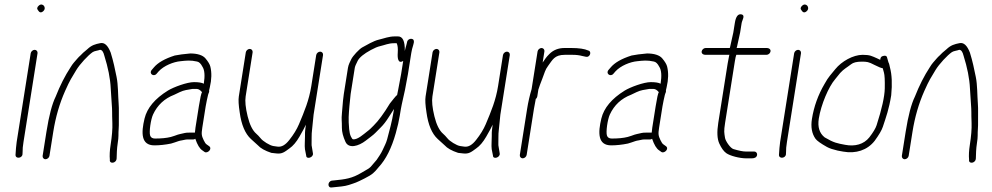

<svg xmlns="http://www.w3.org/2000/svg" viewBox="-20 -694 4360 844"><path d="M115 -460 53.3 -70C51.9 -61.3 50.9 -52.4 50.3 -43.2L48.2 -13C48.4 6.1 79 1.7 78.9 -17L79.4 -27C79 -37 80.3 -51.3 83.3 -70L145 -460C146.3 -467.9 140.3 -475 132.4 -475C124.5 -475 116.3 -467.9 115 -460ZM151 -669.7C142.7 -662.6 141.3 -655.7 147 -649C153.3 -638.3 160.9 -636.8 169.7 -644.5C187.3 -659.7 167.7 -684.2 151 -669.7Z M180 6C188 6 196.2 -1.1 197.4 -9L214.2 -115C224.4 -179.2 241.7 -238.9 266.2 -294.1C288.2 -343.9 295.5 -352.8 315.2 -385.9C330.5 -411.5 367.7 -451.7 387.6 -465C395.8 -470.5 409.2 -470.9 419.6 -475C428.2 -475 434.5 -466.3 438.7 -449C454.9 -397.4 464.8 -349.3 466.8 -304.7C467.6 -287.2 468.9 -267.7 470.6 -246.2C474.5 -196.5 471.8 -206.7 473.9 -153C474.9 -127.6 472.3 -95.6 466.2 -57C462.3 -32.3 461.2 -10.7 462.9 8C459.7 28.3 492.1 24.8 492.7 2C493.2 -15.8 493.6 -40.7 497.4 -64.2C499.7 -78.9 500.8 -90.1 500.7 -97.7C500.3 -119.4 503.1 -135.4 502.4 -160.2C501.6 -189 503.7 -212 501.5 -239C498.6 -276.4 499.6 -321.1 492.5 -355.5C485.3 -390.5 478.6 -424.4 466.5 -463C454.1 -494.3 439.8 -508 421.1 -504.4C398.9 -500 382.7 -495.7 363.6 -477.4C349.3 -465.8 339.4 -457 334.4 -451C329 -446.3 324.1 -441.3 319.6 -436C308.5 -422.9 300.1 -415.1 290 -398C265.8 -361.1 243.9 -318.1 224.6 -269C208.9 -237 195.4 -185.7 184.2 -115L167.4 -9C166.2 -1.1 172.1 6 180 6Z M658.7 -55C680.7 -55 706.8 -57.7 732.2 -63L748.2 -68C759.6 -71.7 767.8 -75.5 779.6 -77C789.2 -78.2 793.7 -81 805.1 -81H830.1C832.7 -81 835.5 -82 838.5 -84C847.7 -57.2 858 -40.2 869.5 -33L879.3 -26C892 -17.6 915.9 -40.5 898.5 -52L888.6 -59C884.3 -61.7 880 -67.8 875.5 -77.5C866.5 -97 864.5 -102.8 869.3 -133L884.2 -227C886.5 -241.9 891.7 -264 894.5 -276.5C896.7 -286.1 900.8 -288 899.3 -297C900.7 -301.7 901.7 -306.3 902.5 -311C910.4 -344.5 911.1 -374.5 904.7 -401C902.3 -411 895.1 -423.2 883 -437.5C871 -451.8 846.9 -459 816.5 -459C788.1 -456.5 765.2 -453.5 748.3 -450C704.4 -436.1 673.6 -418.4 655.9 -397L647.3 -387C632.8 -371 655.4 -354 668.6 -370L677.2 -380C700.3 -405.4 742.9 -422.3 773.9 -425C798.2 -427.6 817.5 -430.1 846.1 -423.5C855.1 -421.9 862.9 -414.4 869.7 -401C879.5 -386.6 881.5 -361.6 875.9 -326C867.3 -330.7 852.8 -333 832.5 -333C802 -333 742.3 -310.8 718.2 -295.9C660.9 -260.4 626.7 -219.5 615.4 -173C600.2 -109.9 599.5 -55 658.7 -55ZM854.2 -227 839.3 -133C838 -125 837.2 -117.7 836.8 -111H811.1C802.9 -111 796.6 -110.5 792.7 -109.5C775.2 -104.7 770.4 -106.1 747.2 -97L731.2 -92C711.9 -87.1 688.4 -85 661.5 -85C650.2 -85 643 -89.3 640.1 -98C634.6 -113.8 642.9 -169.3 652.7 -190.5C671.9 -232 703 -261 746 -277.5C752.5 -280.5 760.5 -284.3 770.1 -289C789 -298.1 805.4 -299.5 825.4 -303H845.2C852.5 -303 860.1 -298.3 868 -289C864.5 -283.7 859.9 -263 854.2 -227Z M1387.4 -467C1379.5 -467 1371.3 -459.9 1370 -452L1348.5 -316C1338.5 -253 1318 -204.4 1294.1 -147.7C1284.7 -125.5 1270.7 -102.6 1252 -79C1234.7 -56.7 1217.7 -46.8 1199.6 -49.5C1192.9 -50.5 1187 -51.3 1182 -52C1166.1 -54.1 1134.7 -74.1 1126 -85.8C1118.9 -94.6 1112.1 -101.3 1106.8 -106C1090.4 -120 1077.6 -145.6 1068.5 -183C1059.4 -220.4 1056.5 -249.4 1059.8 -270L1090.5 -464C1091.7 -471.9 1085.8 -479 1077.9 -479C1069.9 -479 1061.7 -471.9 1060.5 -464L1029.8 -270C1027.4 -255.3 1028.7 -232 1033.7 -200C1041.1 -145.4 1057.6 -106.4 1083.1 -83C1089 -77.7 1099 -68.5 1113.4 -55.5C1124.9 -42.5 1144.6 -31.3 1172.9 -22C1179.2 -21.3 1186.6 -20.5 1195.3 -19.5C1219.6 -16.7 1230.1 -25.1 1252.5 -41.7C1267.9 -52.2 1282.6 -69.5 1296.6 -93.7C1310.6 -117.8 1319.9 -135.3 1324.6 -146C1323.6 -140.1 1322.4 -126.3 1321.4 -120C1320.8 -116 1320.6 -107.6 1320.7 -94.9C1320.9 -72.7 1318.3 -56.5 1320.5 -38L1326 -10C1326.2 8.4 1358.9 -1.4 1355.6 -20L1351 -48C1349.8 -52.7 1349.3 -58.2 1349.7 -64.5C1350.3 -76.6 1349.2 -106.1 1351.4 -120L1358.5 -190L1400 -452C1401.3 -459.9 1395.3 -467 1387.4 -467Z M1769.7 -510 1766.8 -498C1763.9 -486.3 1761.1 -479.7 1759.4 -470C1760.4 -512.7 1750.5 -534 1729.5 -534H1716.5C1688.7 -534 1669.5 -525.3 1645.2 -519.7C1622.2 -514.5 1590.7 -495.5 1572.4 -485.6C1559.1 -478.4 1530.7 -447.8 1524.2 -434C1519.1 -423.2 1511.9 -410.4 1509.6 -396L1491.3 -280.5C1489.8 -270.8 1488.6 -261.3 1487.8 -252L1483.1 -197C1480.2 -167.2 1483.2 -165.2 1482.9 -132.2C1482.8 -114.4 1488 -93.8 1498.6 -70.5C1513.1 -38.7 1556.6 -51.7 1587.4 -75.5C1593.8 -80.5 1601.2 -86.2 1609.6 -92.5C1631.1 -108.8 1630.9 -111.7 1653.4 -133.5C1665.4 -145.2 1677.3 -160.6 1689.1 -179.5C1701 -198.5 1708.6 -210.3 1712 -215L1709.9 -202C1703.6 -162.1 1691.5 -117.6 1681.9 -82C1676.6 -62.5 1670.1 -53.4 1661.9 -34.3C1655.3 -19.3 1643.4 -3 1635.5 9L1609.5 39.3C1605.2 44.2 1591.9 52.8 1569.6 65C1527.5 90.4 1498.2 94.2 1449.2 99L1439.1 100C1419 103.3 1418.9 133.1 1438.3 130L1448.5 129C1469.6 126.7 1493.9 125.5 1513.6 119C1543 109.3 1544.9 109.5 1582.2 90.6C1618.9 72.1 1625.3 64.2 1644.4 41C1676.1 7.1 1701.2 -42.7 1719.7 -108.4C1727.9 -137.5 1733.8 -163.2 1737.3 -185.5C1740.8 -207.8 1743.8 -224.3 1746.1 -235L1760.3 -299L1773.2 -368L1787.9 -461C1789.7 -472.3 1792.6 -484 1796.5 -496L1799.2 -507C1800.8 -517.2 1797 -522.7 1787.8 -523.5C1779.9 -524.2 1770.9 -517.9 1769.7 -510ZM1730.4 -300C1729.2 -292 1727.6 -284 1725.6 -276C1723.4 -274.7 1721.5 -273 1719.8 -271L1711.3 -261C1704.7 -253 1698.8 -245.7 1693.8 -239C1667.3 -195.2 1643.6 -162.8 1622.4 -142C1610.5 -130.3 1607.5 -126.2 1592.6 -115C1580.3 -105.7 1552 -79.3 1532.3 -81.5C1529.4 -81.8 1526 -86.1 1522.3 -94.2C1518.5 -102.4 1516.1 -113 1514.9 -126C1510.7 -171.5 1512.9 -189.1 1516 -228L1521.4 -281L1539.6 -396C1540.6 -402 1544.9 -412.4 1552.6 -427.2C1560.4 -441.9 1579.6 -457.6 1610.4 -474.3C1626.5 -483.1 1640.1 -488.8 1651 -491.2C1672.3 -496.1 1687.5 -504 1711.7 -504H1723.7C1728.3 -495.1 1729.8 -480.8 1728.4 -461.1C1726.8 -438.3 1729.8 -412.3 1752.4 -426L1743.2 -368Z M2208.4 -467C2200.5 -467 2192.3 -459.9 2191 -452L2169.5 -316C2159.5 -253 2139 -204.4 2115.1 -147.7C2105.7 -125.5 2091.7 -102.6 2073 -79C2055.7 -56.7 2038.7 -46.8 2020.6 -49.5C2013.9 -50.5 2008 -51.3 2003 -52C1987.1 -54.1 1955.7 -74.1 1947 -85.8C1939.9 -94.6 1933.1 -101.3 1927.8 -106C1911.4 -120 1898.6 -145.6 1889.5 -183C1880.4 -220.4 1877.5 -249.4 1880.8 -270L1911.5 -464C1912.7 -471.9 1906.8 -479 1898.9 -479C1890.9 -479 1882.7 -471.9 1881.5 -464L1850.8 -270C1848.4 -255.3 1849.7 -232 1854.7 -200C1862.1 -145.4 1878.6 -106.4 1904.1 -83C1910 -77.7 1920 -68.5 1934.4 -55.5C1945.9 -42.5 1965.6 -31.3 1993.9 -22C2000.2 -21.3 2007.6 -20.5 2016.3 -19.5C2040.6 -16.7 2051.1 -25.1 2073.5 -41.7C2088.9 -52.2 2103.6 -69.5 2117.6 -93.7C2131.6 -117.8 2140.9 -135.3 2145.6 -146C2144.6 -140.1 2143.4 -126.3 2142.4 -120C2141.8 -116 2141.6 -107.6 2141.7 -94.9C2141.9 -72.7 2139.3 -56.5 2141.5 -38L2147 -10C2147.2 8.4 2179.9 -1.4 2176.6 -20L2172 -48C2170.8 -52.7 2170.3 -58.2 2170.7 -64.5C2171.3 -76.6 2170.2 -106.1 2172.4 -120L2179.5 -190L2221 -452C2222.3 -459.9 2216.3 -467 2208.4 -467Z M2343.1 -468 2316.8 -302C2308.4 -274 2301.9 -245.3 2297.2 -216L2265.1 -13C2263.8 -5.1 2269.8 2 2277.7 2C2285.6 2 2293.8 -5.1 2295.1 -13L2327.2 -216C2329.2 -228.7 2331.5 -240.7 2333.9 -252L2335 -259C2338.8 -261.7 2341 -265.3 2341.8 -270L2346.5 -300C2350 -311.7 2356 -328 2364.3 -349C2373.9 -373.3 2376.2 -387.2 2389 -404C2408.7 -430 2416.4 -453 2462.7 -453H2497.2C2512.8 -453 2527.1 -451.3 2539.9 -447.8C2552.7 -444.3 2560.9 -443.3 2564.5 -445C2577.2 -450.9 2578.5 -469.8 2565.8 -472C2549.8 -479.3 2524.8 -483 2490.7 -483H2461.5C2434.7 -483 2412.4 -474.2 2394.8 -456.5C2379.7 -441.4 2376.5 -434.7 2365.4 -419L2373.1 -468C2374.4 -475.9 2368.4 -483 2360.5 -483C2352.6 -483 2344.4 -475.9 2343.1 -468Z M2666.7 -55C2688.7 -55 2714.8 -57.7 2740.2 -63L2756.2 -68C2767.6 -71.7 2775.8 -75.5 2787.6 -77C2797.2 -78.2 2801.7 -81 2813.1 -81H2838.1C2840.7 -81 2843.5 -82 2846.5 -84C2855.7 -57.2 2866 -40.2 2877.5 -33L2887.3 -26C2900 -17.6 2923.9 -40.5 2906.5 -52L2896.6 -59C2892.3 -61.7 2888 -67.8 2883.5 -77.5C2874.5 -97 2872.5 -102.8 2877.3 -133L2892.2 -227C2894.5 -241.9 2899.7 -264 2902.5 -276.5C2904.7 -286.1 2908.8 -288 2907.3 -297C2908.7 -301.7 2909.7 -306.3 2910.5 -311C2918.4 -344.5 2919.1 -374.5 2912.7 -401C2910.3 -411 2903.1 -423.2 2891 -437.5C2879 -451.8 2854.9 -459 2824.5 -459C2796.1 -456.5 2773.2 -453.5 2756.3 -450C2712.4 -436.1 2681.6 -418.4 2663.9 -397L2655.3 -387C2640.8 -371 2663.4 -354 2676.6 -370L2685.2 -380C2708.3 -405.4 2750.9 -422.3 2781.9 -425C2806.2 -427.6 2825.5 -430.1 2854.1 -423.5C2863.1 -421.9 2870.9 -414.4 2877.7 -401C2887.5 -386.6 2889.5 -361.6 2883.9 -326C2875.3 -330.7 2860.8 -333 2840.5 -333C2810 -333 2750.3 -310.8 2726.2 -295.9C2668.9 -260.4 2634.7 -219.5 2623.4 -173C2608.2 -109.9 2607.5 -55 2666.7 -55ZM2862.2 -227 2847.3 -133C2846 -125 2845.2 -117.7 2844.8 -111H2819.1C2810.9 -111 2804.6 -110.5 2800.7 -109.5C2783.2 -104.7 2778.4 -106.1 2755.2 -97L2739.2 -92C2719.9 -87.1 2696.4 -85 2669.5 -85C2658.2 -85 2651 -89.3 2648.1 -98C2642.6 -113.8 2650.9 -169.3 2660.7 -190.5C2679.9 -232 2711 -261 2754 -277.5C2760.5 -280.5 2768.5 -284.3 2778.1 -289C2797 -298.1 2813.4 -299.5 2833.4 -303H2853.2C2860.5 -303 2868.1 -298.3 2876 -289C2872.5 -283.7 2867.9 -263 2862.2 -227Z M3308.1 -13C3309.3 -20.9 3303.4 -28 3295.4 -28H3284.4H3257C3246 -28 3228.4 -31.5 3204.3 -38.6C3190.2 -42.7 3169 -74.5 3167 -88.3C3163.7 -110.5 3161.3 -115.6 3167.4 -154L3210.2 -424C3212.6 -439.3 3214.8 -449 3216.7 -453H3349.7C3357.7 -453 3365.9 -460.1 3367.1 -468C3368.4 -475.9 3362.4 -483 3349.7 -483H3217.7C3218.5 -483.7 3219 -484.7 3219.2 -486L3233.5 -551L3240.2 -593C3242.2 -605.5 3258.4 -627.5 3238.2 -631C3223.9 -633.4 3214.6 -620.8 3210.2 -593L3203.5 -551L3189.5 -488C3189.1 -485.3 3188.5 -483.7 3187.7 -483H3081.7C3073.8 -483 3065.6 -475.9 3064.4 -468C3063.1 -460.1 3069.1 -453 3081.7 -453H3186.7C3186 -452.3 3185.5 -451.5 3185.4 -450.5L3178.7 -415L3137.4 -154C3131.1 -114 3132.5 -83.8 3141.7 -63.5C3151 -43.1 3161.2 -28.9 3172.5 -20.8C3189 -8.8 3231.9 2 3259.4 2H3285.4C3297.6 2 3306.4 -2.6 3308.1 -13Z M3471 -460 3409.3 -70C3407.9 -61.3 3406.9 -52.4 3406.3 -43.2L3404.2 -13C3404.4 6.1 3435 1.7 3434.9 -17L3435.4 -27C3435 -37 3436.3 -51.3 3439.3 -70L3501 -460C3502.3 -467.9 3496.3 -475 3488.4 -475C3480.5 -475 3472.3 -467.9 3471 -460ZM3507 -669.7C3498.7 -662.6 3497.3 -655.7 3503 -649C3509.3 -638.3 3516.9 -636.8 3525.7 -644.5C3543.3 -659.7 3523.7 -684.2 3507 -669.7Z M3860.4 -394C3860.8 -392 3862.5 -385.6 3865.7 -374.8C3868.8 -364 3870 -340.8 3869.3 -305.1C3868.6 -269.5 3856.6 -215.6 3833.4 -143.5C3829 -129.8 3818.3 -112 3801.3 -90C3777.2 -59.8 3738.5 -48.9 3694.7 -57.5C3659.8 -64.3 3646.9 -65.5 3605.3 -90C3582.1 -108.2 3573.5 -135.8 3579.3 -172.7C3589.1 -234.3 3622.6 -312.9 3651.3 -346C3658.2 -354 3665.5 -363 3673.1 -373C3689.6 -391.2 3702.9 -397.1 3721.2 -411.5C3730.7 -419.2 3746.1 -423 3767.4 -423C3791 -423 3798.1 -422.2 3824.2 -408.5C3841.8 -399.5 3853.8 -394.7 3860.4 -394ZM3849.3 -431C3845.6 -433 3840.6 -435.3 3834.4 -438C3812.8 -447.2 3805.2 -453 3772.1 -453C3730.2 -453 3679.4 -424.3 3651.8 -390L3628.3 -361.5C3620.8 -352.5 3612.9 -340.3 3604.5 -325C3576.2 -276.8 3557.7 -225.4 3549.1 -171C3543.5 -135.8 3548.7 -106.8 3564.8 -84C3570.9 -75.4 3587.8 -63.3 3615.5 -47.8C3626.4 -41.7 3643.3 -36.4 3662.3 -32L3686.8 -27.5C3741.9 -17.6 3792.3 -33.4 3824.9 -75C3843.9 -101.1 3855.9 -121.6 3860.8 -136.5C3875.3 -180.6 3887.8 -213.5 3897.6 -275C3902.5 -325 3900.7 -366 3892 -398C3889.8 -406.2 3889.2 -413.8 3885.5 -420L3879.7 -440C3878.1 -449 3871.1 -451.4 3858.8 -447C3853.1 -445 3850 -439.7 3849.3 -431Z M3957 6C3965 6 3973.2 -1.1 3974.4 -9L3991.2 -115C4001.4 -179.2 4018.7 -238.9 4043.2 -294.1C4065.2 -343.9 4072.5 -352.8 4092.2 -385.9C4107.5 -411.5 4144.7 -451.7 4164.6 -465C4172.8 -470.5 4186.2 -470.9 4196.6 -475C4205.2 -475 4211.5 -466.3 4215.7 -449C4231.9 -397.4 4241.8 -349.3 4243.8 -304.7C4244.6 -287.2 4245.9 -267.7 4247.6 -246.2C4251.5 -196.5 4248.8 -206.7 4250.9 -153C4251.9 -127.6 4249.3 -95.6 4243.2 -57C4239.3 -32.3 4238.2 -10.7 4239.9 8C4236.7 28.3 4269.1 24.8 4269.7 2C4270.2 -15.8 4270.6 -40.7 4274.4 -64.2C4276.7 -78.9 4277.8 -90.1 4277.7 -97.7C4277.3 -119.4 4280.1 -135.4 4279.4 -160.2C4278.6 -189 4280.7 -212 4278.5 -239C4275.6 -276.4 4276.6 -321.1 4269.5 -355.5C4262.3 -390.5 4255.6 -424.4 4243.5 -463C4231.1 -494.3 4216.8 -508 4198.1 -504.4C4175.9 -500 4159.7 -495.7 4140.6 -477.4C4126.3 -465.8 4116.4 -457 4111.4 -451C4106 -446.3 4101.1 -441.3 4096.6 -436C4085.5 -422.9 4077.1 -415.1 4067 -398C4042.8 -361.1 4020.9 -318.1 4001.6 -269C3985.9 -237 3972.4 -185.7 3961.2 -115L3944.4 -9C3943.2 -1.1 3949.1 6 3957 6Z"/></svg>

Font: MewTooHand
Style: CondIta
Weight: 400
Designer: Mew Too, Robert Jablonski
Version: Version 0.77